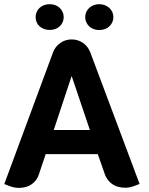

<svg xmlns="http://www.w3.org/2000/svg" viewBox="-20 -900 713 921"><path d="M649.4 -17.6 621.1 -6.8Q602.5 0 583.5 0.5Q564.5 1 546.9 -3.9Q524.4 -9.8 507.6 -25.9Q490.7 -42 482.9 -64L449.2 -160.6H199.2L166 -62Q159.2 -41.5 144 -26.4Q128.9 -11.2 108.4 -4.4Q89.8 1.5 69.3 1.2Q48.8 1 28.8 -6.3L0.5 -17.1H1H0.5L234.4 -648.9Q245.1 -677.2 269.5 -694.1Q293.9 -710.9 323.7 -710.9Q354 -710.9 378.2 -694.1Q402.3 -677.2 413.1 -648.9L649.4 -18.1H648.9V-17.6ZM323.7 -535.6 237.8 -276.4H411.1ZM150.9 -817.9Q150.9 -831.1 155.8 -842.3Q160.6 -853.5 169.7 -862.1Q178.7 -870.6 191.2 -875.2Q203.6 -879.9 218.3 -879.9Q232.9 -879.9 245.4 -875.2Q257.8 -870.6 266.6 -862.1Q275.4 -853.5 280.5 -842.3Q285.6 -831.1 285.6 -817.9Q285.6 -804.7 280.5 -793.5Q275.4 -782.2 266.6 -773.9Q257.8 -765.6 245.4 -761Q232.9 -756.3 218.3 -756.3Q203.6 -756.3 191.2 -761Q178.7 -765.6 169.7 -773.9Q160.6 -782.2 155.8 -793.5Q150.9 -804.7 150.9 -817.9ZM388.7 -817.9Q388.7 -831.1 393.8 -842.3Q398.9 -853.5 407.7 -861.8Q416.5 -870.1 429 -875Q441.4 -879.9 456.1 -879.9Q470.7 -879.9 483.2 -875Q495.6 -870.1 504.6 -861.8Q513.7 -853.5 518.8 -842.3Q523.9 -831.1 523.9 -817.9Q523.9 -804.7 518.8 -793.5Q513.7 -782.2 504.6 -773.7Q495.6 -765.1 483.2 -760.5Q470.7 -755.9 456.1 -755.9Q441.4 -755.9 429 -760.5Q416.5 -765.1 407.7 -773.7Q398.9 -782.2 393.8 -793.5Q388.7 -804.7 388.7 -817.9Z"/></svg>

Font: Millunium
Style: Bold
Weight: 700
Designer: kolcsarzsolt
Foundry: Kolcsar Szilard Zsolt
Version: Version 2.000980; 2016